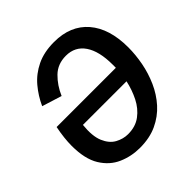

<svg xmlns="http://www.w3.org/2000/svg" viewBox="-180 -802 955 955"><g transform="rotate(-45 298.0 -324.5)"><path d="M270 12.5Q210 12.5 156.7 -10.8Q103.3 -34.2 70 -88.3Q36.7 -142.5 36.7 -235Q36.7 -260.8 40 -290.8Q43.3 -320.8 50 -354.2H466.7Q466.7 -360 466.7 -366.7V-376.7Q466.7 -470.8 432.1 -521.7Q397.5 -572.5 333.3 -572.5Q275 -572.5 237.1 -535.4Q199.2 -498.3 176.7 -445.8L72.5 -478.3Q95 -528.3 130.4 -570.4Q165.8 -612.5 217.5 -637.5Q269.2 -662.5 340 -662.5Q455 -662.5 518.8 -588.8Q582.5 -515 582.5 -382.5Q582.5 -330.8 572.1 -275.8Q561.7 -220.8 538.8 -169.2Q515.8 -117.5 479.2 -76.7Q442.5 -35.8 390.8 -11.7Q339.2 12.5 270 12.5ZM276.7 -77.5Q329.2 -77.5 365.4 -104.6Q401.7 -131.7 423.8 -175.4Q445.8 -219.2 456.7 -269.2H150Q142.5 -196.7 160.4 -154.6Q178.3 -112.5 210.4 -95Q242.5 -77.5 276.7 -77.5Z"/></g></svg>

Font: Familjen Grotesk Medium
Style: Italic
Weight: 500
Italic angle: -9.46201°
Designer: Anders Wikstroem, Jonas Baeckman, Matilda Gysing, Kristian Moeller
Foundry: Familjen STHLM AB
Version: Version 2.002; ttfautohint (v1.8.4.7-5d5b)